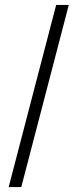

<svg xmlns="http://www.w3.org/2000/svg" viewBox="-20 -756 298 776"><path d="M258 -736H207L15 0H66Z"/></svg>

Font: STIXGeneral
Style: Italic
Weight: 400
Italic angle: -16.33°
Designer: MicroPress Inc., with final additions and corrections provided by Coen Hoffman, Elsevier (retired)
Version: Version 1.1.0